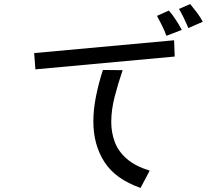

<svg xmlns="http://www.w3.org/2000/svg" viewBox="-20 -867 1040 944"><path d="M906 -729Q898 -749 884 -778Q870 -807 860 -823L915 -847Q931 -828 948 -805.5Q965 -783 977 -760ZM798 -691Q790 -715 776 -742.5Q762 -770 752 -789L810 -815Q826 -798 843.5 -771Q861 -744 874 -720ZM148 -606 836 -669 839 -589 154 -526ZM671 57Q548 14 493.5 -70.5Q439 -155 439 -270Q439 -327 451.5 -391Q464 -455 486 -523L583 -522Q561 -458 544 -392.5Q527 -327 527 -267Q527 -215 544.5 -168.5Q562 -122 603.5 -86Q645 -50 716 -28Z"/></svg>

Font: Stick
Style: Regular
Weight: 400
Designer: Fontworks Inc.
Foundry: Fontworks Inc.
Version: Version 1.100